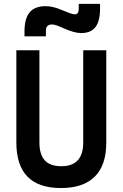

<svg xmlns="http://www.w3.org/2000/svg" viewBox="-20 -950 626 980"><path d="M291 9.8Q63.5 9.8 63.5 -222.7V-693.4H181.2V-222.7Q181.2 -162.1 208.3 -131.8Q235.4 -101.6 293 -101.6Q404.8 -101.6 404.8 -222.7V-693.4H522.5V-222.7Q522.5 -106.4 463.6 -48.3Q404.8 9.8 291 9.8ZM105 -764.6V-789.1Q105 -855.5 131.3 -887Q157.7 -918.5 212.4 -918.5Q231.9 -918.5 251.5 -913.8Q271 -909.2 294.4 -899.4Q321.8 -888.2 336.9 -882.6Q352.1 -877 361.8 -877Q381.8 -877 381.8 -903.3V-930.2H490.7V-905.8Q490.7 -842.3 467.3 -811.8Q443.8 -781.2 394 -781.2Q359.9 -781.2 304.7 -805.7Q284.7 -814.9 270 -820.1Q255.4 -825.2 245.6 -825.2Q214.4 -825.2 214.4 -793.9V-764.6Z"/></svg>

Font: CaskaydiaCove NFP SemiBold
Style: Regular
Weight: 600
Designer: Aaron Bell
Foundry: Saja Typeworks
Version: Version 2111.001; VTT 6.35;Nerd Fonts 3.1.1